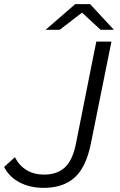

<svg xmlns="http://www.w3.org/2000/svg" viewBox="-57 -901 578 927"><path d="M-37 -95 15 -142Q35 -102 71 -80Q107 -58 156 -58Q219 -58 256.5 -93Q294 -128 310 -209L395 -636L408 -700H481L382 -209Q359 -94 303.5 -44Q248 6 154 6Q87 6 36.5 -21Q-14 -48 -37 -95ZM429 -757 339 -840 231 -757H163L306 -881H378L493 -757Z"/></svg>

Font: Idrija
Style: Italic
Weight: 400
Italic angle: -11.3°
Designer: Julieta Ulanovsky
Foundry: Julieta Ulanovsky
Version: Version 7.200